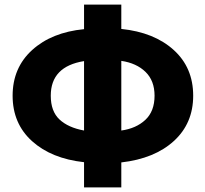

<svg xmlns="http://www.w3.org/2000/svg" viewBox="-20 -820 898 840"><path d="M35.2 -401.4Q35.2 -523.4 120.6 -601.1Q206.1 -678.7 347.7 -692.4V-799.8H510.7V-693.4Q654.3 -678.7 739.7 -601.6Q825.2 -524.4 825.2 -401.4Q825.2 -280.3 740.7 -203.1Q656.2 -126 510.7 -109.4V0H347.7V-110.4Q205.1 -126 120.1 -202.6Q35.2 -279.3 35.2 -401.4ZM202.1 -401.4Q202.1 -333 240.2 -297.4Q278.3 -261.7 347.7 -249V-552.7Q202.1 -529.3 202.1 -401.4ZM510.7 -249Q575.2 -257.8 615.7 -295.4Q656.2 -333 656.2 -401.4Q656.2 -466.8 616.7 -505.4Q577.1 -543.9 510.7 -553.7Z"/></svg>

Font: Gothic A1 Black
Style: Regular
Weight: 900
Version: Version 2.50